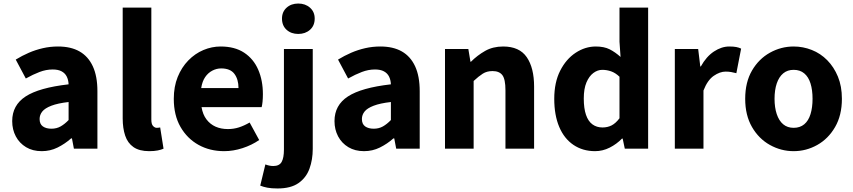

<svg xmlns="http://www.w3.org/2000/svg" viewBox="-20 -841 4824 1086"><path d="M216 14Q165 14 127.5 -8.5Q90 -31 69.5 -69.5Q49 -108 49 -156Q49 -246 125 -295.5Q201 -345 368 -364Q367 -389 357.5 -408Q348 -427 328.5 -437.5Q309 -448 278 -448Q241 -448 204 -434Q167 -420 126 -397L69 -504Q105 -526 143 -542.5Q181 -559 222.5 -568.5Q264 -578 308 -578Q381 -578 430 -550Q479 -522 505 -466Q531 -410 531 -325V0H398L387 -58H382Q347 -27 305.5 -6.5Q264 14 216 14ZM271 -113Q300 -113 323 -126Q346 -139 368 -162V-264Q307 -257 270.5 -243Q234 -229 219 -210Q204 -191 204 -168Q204 -139 222.5 -126Q241 -113 271 -113Z M824 14Q768 14 735 -9Q702 -32 688 -74Q674 -116 674 -171V-798H836V-165Q836 -138 846 -128Q856 -118 866 -118Q871 -118 875 -118.5Q879 -119 886 -120L905 0Q892 6 872 10Q852 14 824 14Z M1248 14Q1167 14 1103 -21.5Q1039 -57 1001 -123Q963 -189 963 -282Q963 -351 985 -405.5Q1007 -460 1045 -499Q1083 -538 1130.5 -558Q1178 -578 1228 -578Q1308 -578 1361 -543Q1414 -508 1440.5 -447Q1467 -386 1467 -308Q1467 -285 1465 -265.5Q1463 -246 1460 -235H1120Q1127 -193 1148 -165.5Q1169 -138 1199.5 -124.5Q1230 -111 1269 -111Q1302 -111 1331.5 -120.5Q1361 -130 1392 -148L1446 -49Q1404 -20 1351.5 -3Q1299 14 1248 14ZM1118 -343H1329Q1329 -392 1306 -423Q1283 -454 1231 -454Q1205 -454 1181 -441.5Q1157 -429 1140.5 -405Q1124 -381 1118 -343Z M1550 225Q1515 225 1492 220.5Q1469 216 1452 209L1481 89Q1491 93 1502.5 95.5Q1514 98 1526 98Q1560 98 1573 75Q1586 52 1586 5V-564H1749V1Q1749 62 1730.5 113Q1712 164 1668.5 194.5Q1625 225 1550 225ZM1667 -649Q1627 -649 1601 -672.5Q1575 -696 1575 -736Q1575 -774 1601 -797.5Q1627 -821 1667 -821Q1707 -821 1733.5 -797.5Q1760 -774 1760 -736Q1760 -696 1733.5 -672.5Q1707 -649 1667 -649Z M2039 14Q1988 14 1950.5 -8.5Q1913 -31 1892.5 -69.5Q1872 -108 1872 -156Q1872 -246 1948 -295.5Q2024 -345 2191 -364Q2190 -389 2180.5 -408Q2171 -427 2151.5 -437.5Q2132 -448 2101 -448Q2064 -448 2027 -434Q1990 -420 1949 -397L1892 -504Q1928 -526 1966 -542.5Q2004 -559 2045.5 -568.5Q2087 -578 2131 -578Q2204 -578 2253 -550Q2302 -522 2328 -466Q2354 -410 2354 -325V0H2221L2210 -58H2205Q2170 -27 2128.5 -6.5Q2087 14 2039 14ZM2094 -113Q2123 -113 2146 -126Q2169 -139 2191 -162V-264Q2130 -257 2093.5 -243Q2057 -229 2042 -210Q2027 -191 2027 -168Q2027 -139 2045.5 -126Q2064 -113 2094 -113Z M2497 0V-564H2629L2641 -492H2644Q2680 -528 2724 -553Q2768 -578 2826 -578Q2918 -578 2959.5 -517.5Q3001 -457 3001 -351V0H2839V-330Q2839 -393 2821.5 -416Q2804 -439 2766 -439Q2734 -439 2711 -424.5Q2688 -410 2659 -383V0Z M3346 14Q3276 14 3223.5 -21.5Q3171 -57 3143 -123.5Q3115 -190 3115 -282Q3115 -375 3148.5 -441Q3182 -507 3236 -542.5Q3290 -578 3350 -578Q3397 -578 3428.5 -562Q3460 -546 3490 -519L3484 -605V-798H3646V0H3514L3502 -57H3498Q3468 -26 3428.5 -6Q3389 14 3346 14ZM3388 -120Q3416 -120 3439 -131.5Q3462 -143 3484 -172V-407Q3461 -429 3436.5 -437.5Q3412 -446 3387 -446Q3360 -446 3336 -428Q3312 -410 3297 -374.5Q3282 -339 3282 -284Q3282 -228 3294.5 -191.5Q3307 -155 3331 -137.5Q3355 -120 3388 -120Z M3797 0V-564H3929L3941 -465H3944Q3975 -521 4018 -549.5Q4061 -578 4105 -578Q4129 -578 4144.5 -575Q4160 -572 4172 -566L4145 -427Q4129 -431 4115.5 -433.5Q4102 -436 4084 -436Q4052 -436 4017 -412Q3982 -388 3959 -329V0Z M4469 14Q4398 14 4335 -21Q4272 -56 4233.5 -122.5Q4195 -189 4195 -282Q4195 -376 4233.5 -442Q4272 -508 4335 -543Q4398 -578 4469 -578Q4522 -578 4571.5 -558.5Q4621 -539 4659 -500.5Q4697 -462 4719.5 -407.5Q4742 -353 4742 -282Q4742 -189 4703.5 -122.5Q4665 -56 4602.5 -21Q4540 14 4469 14ZM4469 -118Q4505 -118 4529 -138Q4553 -158 4564.5 -195.5Q4576 -233 4576 -282Q4576 -332 4564.5 -369Q4553 -406 4529 -426Q4505 -446 4469 -446Q4434 -446 4410 -426Q4386 -406 4373.5 -369Q4361 -332 4361 -282Q4361 -233 4373.5 -195.5Q4386 -158 4410 -138Q4434 -118 4469 -118Z"/></svg>

Font: Noto Sans KR ExtraBold
Style: Regular
Weight: 800
Designer: Ryoko NISHIZUKA  (kana, bopomofo & ideographs); Paul D. Hunt (Latin, Greek & Cyrillic); Sandoll Communications , Soo-you
Foundry: Adobe
Version: Version 2.004-H2;hotconv 1.0.118;makeotfexe 2.5.65603